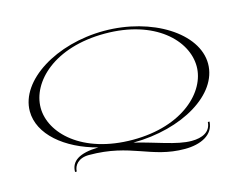

<svg xmlns="http://www.w3.org/2000/svg" viewBox="-112 -895 1539 1213"><g transform="rotate(-15 657.0 -288.5)"><path d="M655 -715C342 -715 71 -546 71 -345C71 -194 223 -67 430 -13C303 -10 248 29 248 99H259C260 59 291 18 360 18C637 18 734 138 957 138C1061 138 1147 97 1151 11H1140C1136 75 1081 100 1011 100C913 100 790 48 652 15C974 13 1237 -145 1237 -345C1237 -546 967 -715 655 -715ZM143 -348C143 -518 325 -697 655 -697C982 -697 1163 -518 1163 -347C1163 -183 983 -3 655 -3C324 -3 143 -183 143 -348Z"/></g></svg>

Font: Sprat Extended Light
Style: Regular
Weight: 300
Width: 9
Designer: Ethan Nakache
Foundry: Collletttivo
Version: Version 2.000;Glyphs 3.2 (3217)